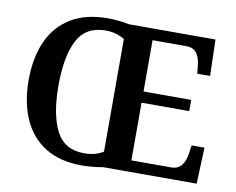

<svg xmlns="http://www.w3.org/2000/svg" viewBox="-79 -829 1158 944"><g transform="rotate(10 499.5 -357.5)"><path d="M386 10Q275 10 201.5 -36Q128 -82 91.5 -165Q55 -248 55 -359Q55 -470 91.5 -552Q128 -634 202 -679.5Q276 -725 387 -725Q413 -725 442 -722Q471 -719 492 -714H925L930 -533H866L861 -579Q857 -614 840.5 -635.5Q824 -657 789 -657H621V-401H859V-345H621V-57H818Q854 -57 871 -79.5Q888 -102 893 -135L900 -181H964L957 0H490Q469 4 440 7Q411 10 386 10ZM386 -51Q415 -51 438.5 -57.5Q462 -64 481 -76V-638Q464 -649 440 -656.5Q416 -664 387 -664Q287 -664 245.5 -583.5Q204 -503 204 -358Q204 -213 245.5 -132Q287 -51 386 -51Z"/></g></svg>

Font: Noto Serif Khojki SemiBold
Style: Regular
Weight: 600
Version: Version 2.003